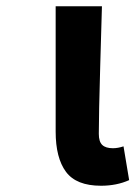

<svg xmlns="http://www.w3.org/2000/svg" viewBox="-20 -580 433 614"><path d="M303 14Q224 14 191 -30.5Q158 -75 158 -159V-560H306Q305 -525 300.5 -369Q296 -213 296 -152Q296 -127 307 -116.5Q318 -106 341 -106Q357 -106 375 -112L393 -4Q353 14 303 14Z"/></svg>

Font: NotoSansHansBold
Style: Bold
Weight: 700
Designer: Ryoko NISHIZUKA  (kana & ideographs); Paul D. Hunt (Latin, Greek & Cyrillic); Wenlong ZHANG  (bopomofo); Sandoll Communi
Foundry: Adobe Systems Incorporated
Version: Version 1.00;December 8, 2021;FontCreator 13.0.0.2675 64-bit